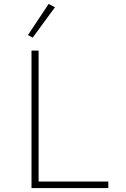

<svg xmlns="http://www.w3.org/2000/svg" viewBox="-20 -955 640 975"><path d="M140 0V-698H176V-33H530V0ZM146 -764 122 -777 227 -935 259 -918Z"/></svg>

Font: IBM Plex Mono ExtLt
Style: Regular
Weight: 200
Monospace: yes
Designer: Mike Abbink, Paul van der Laan, Pieter van Rosmalen
Foundry: Bold Monday
Version: Version 2.3